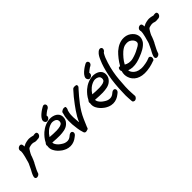

<svg xmlns="http://www.w3.org/2000/svg" viewBox="93 -1660 2838 2838"><g transform="rotate(-45 1512.0 -241.0)"><path d="M468 -400C524 -409 534 -494 478 -486H469C462 -485 455 -484 444 -482C444 -482 442 -482 440 -483L425 -487C416 -489 410 -491 403 -492L381 -495C353 -499 326 -492 308 -489L306 -488L281 -482L280 -481C268 -476 250 -468 237 -460C237 -472 236 -485 233 -496C224 -547 138 -516 147 -462C149 -452 151 -451 151 -444C152 -423 146 -395 139 -365C136 -352 134 -340 131 -332L130 -330C127 -315 122 -302 118 -286L114 -270C112 -260 106 -246 105 -241C93 -214 79 -183 65 -156C51 -128 31 -98 21 -65L16 -46C12 -29 19 -6 47 -6C70 -6 92 -21 100 -39V-41L106 -59C119 -97 145 -138 167 -184L169 -185C180 -211 196 -239 206 -271C212 -290 218 -309 226 -322L240 -347L256 -373C267 -392 279 -400 306 -404L322 -408C337 -411 355 -410 370 -407C381 -405 396 -394 429 -397C437 -397 447 -398 460 -400Z M482 -231C475 -190 481 -157 497 -128C518 -87 551 -54 589 -27L590 -26C622 -6 663 18 723 18C774 18 822 -4 856 -32L878 -49C887 -56 895 -67 898 -79C902 -98 894 -123 866 -123C854 -123 843 -119 834 -112L811 -94C794 -80 771 -68 743 -68C706 -68 679 -81 654 -98C621 -118 596 -142 579 -172C572 -185 569 -196 568 -211C574 -211 581 -210 590 -210C629 -206 679 -205 724 -205H725C786 -208 852 -213 899 -255C922 -276 942 -299 949 -339C964 -428 900 -478 814 -486H813C724 -490 648 -449 596 -404C558 -369 523 -330 498 -278C492 -273 483 -261 481 -251C479 -244 479 -240 482 -231ZM597 -297C635 -358 687 -403 751 -421C796 -433 838 -417 855 -397C866 -384 873 -352 860 -329C844 -304 806 -294 742 -291C695 -291 640 -292 597 -297ZM711 -500V-499C716 -492 726 -487 738 -487C757 -487 786 -501 792 -529C794 -538 794 -547 791 -553C791 -553 792 -555 793 -556H794L795 -557C802 -565 844 -598 855 -604C862 -607 869 -610 875 -614C929 -648 894 -718 843 -686L828 -677C801 -663 754 -628 732 -603C715 -584 681 -543 705 -508Z M975 -359 974 -356C964 -296 964 -244 967 -193C974 -131 979 -62 999 -7C999 -7 1003 42 1052 26C1065 24 1089 17 1088 3L1089 2C1089 1 1091 -6 1095 -16C1110 -54 1125 -83 1144 -130C1206 -273 1305 -386 1403 -497L1414 -508C1436 -528 1432 -552 1419 -562C1405 -566 1376 -568 1356 -560V-559L1343 -547C1297 -497 1244 -434 1201 -374C1168 -329 1130 -276 1101 -225C1087 -200 1074 -173 1062 -145C1062 -148 1060 -152 1059 -156C1055 -223 1044 -287 1061 -360C1064 -372 1067 -384 1070 -394L1068 -386C1085 -410 1081 -433 1081 -443C1077 -449 1060 -454 1041 -452C1018 -447 1002 -434 1000 -432L990 -424L992 -427C990 -409 981 -384 975 -359Z M1375 -231C1368 -190 1374 -157 1390 -128C1411 -87 1444 -54 1482 -27L1483 -26C1515 -6 1556 18 1616 18C1667 18 1715 -4 1749 -32L1771 -49C1780 -56 1788 -67 1791 -79C1795 -98 1787 -123 1759 -123C1747 -123 1736 -119 1727 -112L1704 -94C1687 -80 1664 -68 1636 -68C1599 -68 1572 -81 1547 -98C1514 -118 1489 -142 1472 -172C1465 -185 1462 -196 1461 -211C1467 -211 1474 -210 1483 -210C1522 -206 1572 -205 1617 -205H1618C1679 -208 1745 -213 1792 -255C1815 -276 1835 -299 1842 -339C1857 -428 1793 -478 1707 -486H1706C1617 -490 1541 -449 1489 -404C1451 -369 1416 -330 1391 -278C1385 -273 1376 -261 1374 -251C1372 -244 1372 -240 1375 -231ZM1490 -297C1528 -358 1580 -403 1644 -421C1689 -433 1731 -417 1748 -397C1759 -384 1766 -352 1753 -329C1737 -304 1699 -294 1635 -291C1588 -291 1533 -292 1490 -297ZM1604 -500V-499C1609 -492 1619 -487 1631 -487C1650 -487 1679 -501 1685 -529C1687 -538 1687 -547 1684 -553C1684 -553 1685 -555 1686 -556H1687L1688 -557C1695 -565 1737 -598 1748 -604C1755 -607 1762 -610 1768 -614C1822 -648 1787 -718 1736 -686L1721 -677C1694 -663 1647 -628 1625 -603C1608 -584 1574 -543 1598 -508Z M1850 209C1867 220 1894 213 1909 193C1916 184 1924 170 1921 160L1920 147C1920 136 1919 121 1917 92C1912 20 1917 -71 1926 -168C1933 -265 1953 -370 1983 -464C2003 -528 2015 -558 2038 -599C2043 -607 2045 -611 2046 -612H2047L2060 -622C2071 -631 2076 -642 2079 -653C2085 -678 2068 -696 2046 -696C2034 -696 2022 -691 2013 -684L2002 -675C1970 -649 1950 -607 1934 -568C1905 -505 1881 -422 1863 -335C1841 -233 1830 -91 1829 -4C1826 46 1826 85 1829 116C1830 149 1831 161 1833 178C1834 203 1843 205 1850 209Z M2567 -320C2611 -389 2587 -451 2560 -486C2536 -515 2503 -543 2453 -555C2352 -576 2273 -530 2213 -479C2165 -433 2114 -368 2077 -303C2059 -302 2048 -299 2045 -298C2026 -270 2033 -247 2041 -234C2026 -183 2029 -146 2042 -107C2071 -19 2161 45 2312 29C2356 24 2394 16 2425 6L2466 -8C2480 -10 2487 -15 2491 -18C2510 -48 2502 -75 2488 -85C2481 -92 2469 -95 2457 -91L2456 -90L2412 -74C2390 -67 2359 -62 2321 -57C2249 -49 2193 -68 2164 -94C2140 -115 2120 -140 2117 -174C2138 -165 2163 -159 2193 -157C2261 -153 2327 -174 2378 -195C2444 -220 2521 -256 2566 -317ZM2141 -269C2169 -325 2222 -385 2266 -424C2302 -453 2329 -470 2370 -473C2430 -479 2460 -456 2484 -428C2501 -406 2512 -377 2495 -351C2482 -335 2454 -317 2425 -304H2424C2385 -281 2337 -262 2286 -249C2228 -234 2174 -247 2141 -269Z M2977 -400C3033 -409 3043 -494 2987 -486H2978C2971 -485 2964 -484 2953 -482C2953 -482 2951 -482 2949 -483L2934 -487C2925 -489 2919 -491 2912 -492L2890 -495C2862 -499 2835 -492 2817 -489L2815 -488L2790 -482L2789 -481C2777 -476 2759 -468 2746 -460C2746 -472 2745 -485 2742 -496C2733 -547 2647 -516 2656 -462C2658 -452 2660 -451 2660 -444C2661 -423 2655 -395 2648 -365C2645 -352 2643 -340 2640 -332L2639 -330C2636 -315 2631 -302 2627 -286L2623 -270C2621 -260 2615 -246 2614 -241C2602 -214 2588 -183 2574 -156C2560 -128 2540 -98 2530 -65L2525 -46C2521 -29 2528 -6 2556 -6C2579 -6 2601 -21 2609 -39V-41L2615 -59C2628 -97 2654 -138 2676 -184L2678 -185C2689 -211 2705 -239 2715 -271C2721 -290 2727 -309 2735 -322L2749 -347L2765 -373C2776 -392 2788 -400 2815 -404L2831 -408C2846 -411 2864 -410 2879 -407C2890 -405 2905 -394 2938 -397C2946 -397 2956 -398 2969 -400Z"/></g></svg>

Font: Stray Cat
Style: BlkObl
Weight: 900
Version: Version 1.0